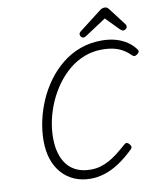

<svg xmlns="http://www.w3.org/2000/svg" viewBox="-127 -1361 1248 1479"><g transform="rotate(-10 497.0 -621.0)"><path d="M463 19Q392 19 335 -5.5Q278 -30 237 -76Q196 -122 174.5 -186Q153 -250 153 -331Q153 -406 170 -485.5Q187 -565 220 -641.5Q253 -718 302 -785.5Q351 -853 415 -905Q479 -957 557 -986Q635 -1015 728 -1015Q787 -1015 836.5 -1001Q886 -987 925 -960.5Q964 -934 990 -897Q997 -886 993 -878Q989 -870 977 -861Q965 -853 956.5 -853Q948 -853 935 -865Q910 -891 878 -909.5Q846 -928 806.5 -937Q767 -946 717 -946Q645 -946 580 -921Q515 -896 460.5 -851Q406 -806 363 -746.5Q320 -687 290 -619Q260 -551 244.5 -480Q229 -409 229 -340Q229 -272 245 -218Q261 -164 292 -126.5Q323 -89 368.5 -69.5Q414 -50 474 -50Q514 -50 550.5 -60.5Q587 -71 621 -90Q655 -109 689.5 -136Q724 -163 761 -196Q772 -206 781.5 -204Q791 -202 801 -191Q811 -178 812 -169.5Q813 -161 803 -150Q741 -90 683 -52.5Q625 -15 570 2Q515 19 463 19ZM593 -1062Q583 -1062 576 -1071.5Q569 -1081 569 -1090Q569 -1098 572 -1102Q575 -1106 579 -1110L751 -1243Q763 -1253 773 -1257Q783 -1261 795 -1261Q805 -1261 813 -1256Q821 -1251 828 -1241L931 -1106Q935 -1100 935.5 -1095.5Q936 -1091 936 -1086Q936 -1076 925.5 -1069Q915 -1062 907 -1062Q899 -1062 893.5 -1066Q888 -1070 881 -1076L781 -1178L620 -1072Q613 -1067 607 -1064.5Q601 -1062 593 -1062Z"/></g></svg>

Font: Playwrite RO Light
Style: Regular
Weight: 300
Version: Version 1.002